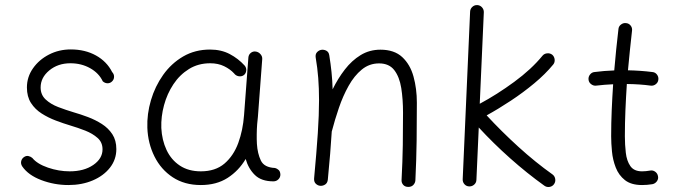

<svg xmlns="http://www.w3.org/2000/svg" viewBox="-20 -712 2681 759"><path d="M422.9 -390.1Q415.5 -382.8 405.3 -382.8Q395 -382.8 386.2 -390.6Q371.1 -422.9 336.4 -442.4Q301.8 -461.9 258.3 -461.9Q209 -461.9 174.8 -433.6Q140.6 -405.3 140.6 -366.2Q140.6 -337.4 160.4 -318.8Q180.2 -300.3 210.2 -288.8Q240.2 -277.3 271 -268.1Q298.3 -260.3 327.6 -249.3Q356.9 -238.3 382.6 -221.9Q408.2 -205.6 424.1 -181.4Q439.9 -157.2 439.9 -122.6Q439.9 -81.5 414.8 -49.3Q389.6 -17.1 346.7 1.2Q303.7 19.5 250.5 19.5Q194.8 19.5 143.3 0Q91.8 -19.5 67.9 -54.2Q61.5 -64 63.7 -74.5Q65.9 -85 75.2 -91.3Q84 -97.2 93 -95Q102.1 -92.8 107.9 -87.4Q127 -64 169.7 -49.3Q212.4 -34.7 255.4 -34.7Q312 -34.7 348.6 -59.8Q385.3 -85 385.3 -121.6Q385.3 -149.4 365.7 -166.7Q346.2 -184.1 317.1 -195.6Q288.1 -207 258.3 -215.8Q230.5 -224.1 200.7 -235.4Q170.9 -246.6 144.8 -263.2Q118.7 -279.8 102.5 -304.9Q86.4 -330.1 86.4 -366.2Q86.4 -407.7 110.4 -441.9Q134.3 -476.1 173.6 -496.3Q212.9 -516.6 259.8 -516.6Q316.4 -516.6 359.4 -492.7Q402.3 -468.8 423.3 -427.2Q431.2 -418.9 430.9 -408.2Q430.7 -397.5 422.9 -390.1Z M773.9 -34.7Q831.5 -34.7 867.4 -65.4Q903.3 -96.2 921.9 -146.7Q940.4 -197.3 944.8 -257.3L961.9 -484.9Q962.9 -496.1 971.4 -502.9Q980 -509.8 990.7 -508.3Q1002 -506.8 1009.8 -497.8Q1017.6 -488.8 1016.6 -478L999.5 -250Q998.5 -235.4 996.6 -221.2Q995.1 -201.7 994.9 -181.4Q994.6 -161.1 995.6 -143.1Q998 -105 1011.2 -77.4Q1024.4 -49.8 1067.4 -47.9Q1075.2 -45.9 1081.5 -40Q1087.9 -34.2 1088.4 -22Q1088.4 -10.7 1080.3 -2.9Q1072.3 4.9 1061 4.9Q1013.2 4.9 987.5 -20.3Q961.9 -45.4 951.2 -83.5Q923.8 -37.1 879.9 -8.8Q835.9 19.5 773.9 19.5Q709.5 19.5 662.8 -11.2Q616.2 -42 590.6 -93.5Q564.9 -145 562.5 -206.5Q560.5 -261.2 576.7 -315.9Q592.8 -370.6 625 -416Q657.2 -461.4 704.1 -488.8Q751 -516.1 810.5 -516.1Q854.5 -516.1 888.2 -498.3Q921.9 -480.5 947.3 -452.6Q954.6 -443.8 953.4 -432.6Q952.1 -421.4 943.8 -415Q935.1 -408.7 923.6 -410.6Q912.1 -412.6 905.3 -421.9Q890.1 -438.5 866.2 -450.2Q842.3 -461.9 811 -461.9Q763.7 -461.9 727.1 -439.2Q690.4 -416.5 665.5 -378.9Q640.6 -341.3 628.4 -296.1Q616.2 -251 617.7 -206.1Q620.1 -158.2 638.4 -119.1Q656.7 -80.1 690.9 -57.4Q725.1 -34.7 773.9 -34.7Z M1221.7 -6.8Q1231.4 -111.3 1236.3 -185.1Q1241.2 -258.8 1241.2 -315.9Q1241.2 -363.8 1238 -403.8Q1234.9 -443.8 1228 -484.4Q1226.1 -497.1 1232.4 -504.6Q1238.8 -512.2 1248 -514.6Q1258.8 -517.1 1269.3 -512Q1279.8 -506.8 1281.7 -493.2Q1287.1 -460 1290.5 -427.2Q1293.9 -394.5 1294.9 -358.9Q1315.9 -401.9 1343.3 -437.3Q1370.6 -472.7 1405.5 -494.1Q1440.4 -515.6 1483.9 -515.6Q1538.6 -515.6 1570.1 -486.3Q1601.6 -457 1614.7 -409.2Q1627.9 -361.3 1627.9 -306.2Q1627.9 -231 1627 -156Q1626 -81.1 1622.1 0.5Q1621.6 10.7 1614.3 18.8Q1606.9 26.9 1594.2 26.9Q1581.1 26.9 1574 18.8Q1566.9 10.7 1567.4 0Q1571.3 -73.7 1572.3 -137.7Q1573.2 -201.7 1573.2 -266.6Q1573.2 -319.8 1566.2 -364Q1559.1 -408.2 1538.6 -434.8Q1518.1 -461.4 1478.5 -461.4Q1439.9 -461.4 1410.2 -437Q1380.4 -412.6 1358.2 -372.8Q1335.9 -333 1319.8 -285.9Q1303.7 -238.8 1292 -193.8L1291.5 -192.4Q1289.1 -151.9 1285.2 -104.7Q1281.2 -57.6 1275.9 -1.5Q1274.4 11.7 1265.1 17.6Q1255.9 23.4 1245.6 22.5Q1235.8 21.5 1228.3 14.2Q1220.7 6.8 1221.7 -6.8Z M2170.4 15.6Q2164.1 24.9 2152.6 26.9Q2141.1 28.8 2131.8 22Q2063 -27.3 1996.6 -86.4Q1930.2 -145.5 1872.6 -208L1863.3 -0.5Q1862.8 10.7 1854.2 18.1Q1845.7 25.4 1834.5 24.9Q1823.2 24.4 1815.9 16.1Q1808.6 7.8 1809.1 -3.4L1838.4 -666Q1838.9 -677.2 1847.2 -684.8Q1855.5 -692.4 1866.7 -691.9Q1877.9 -691.4 1885.5 -682.9Q1893.1 -674.3 1892.6 -663.1L1876.5 -301.8Q1944.8 -338.4 2012.9 -388.4Q2081.1 -438.5 2124.5 -491.7Q2131.3 -500 2142.8 -501.2Q2154.3 -502.4 2163.1 -495.6Q2171.4 -488.3 2172.6 -476.8Q2173.8 -465.3 2167 -457Q2135.7 -418.9 2092 -382.6Q2048.3 -346.2 1999.5 -314Q1950.7 -281.7 1903.8 -255.9Q1961.9 -192.9 2029.3 -131.6Q2096.7 -70.3 2164.1 -22.5Q2172.9 -16.1 2174.8 -4.9Q2176.8 6.3 2170.4 15.6Z M2582.5 -397Q2581.5 -386.2 2572.5 -379.2Q2563.5 -372.1 2552.2 -373.5Q2509.3 -379.4 2458 -379.9Q2454.6 -328.6 2452.4 -277.1Q2450.2 -225.6 2450.2 -173.3Q2450.2 -140.1 2453.9 -108.2Q2457.5 -76.2 2471.9 -55.4Q2486.3 -34.7 2518.1 -34.7Q2532.7 -34.7 2549.3 -37.6Q2560.5 -40 2569.8 -33.4Q2579.1 -26.9 2581.1 -15.6Q2583.5 -4.9 2576.9 4.4Q2570.3 13.7 2559.1 16.1Q2538.6 19.5 2518.1 19.5Q2475.1 19.5 2450.4 0Q2425.8 -19.5 2414.1 -49.8Q2402.3 -80.1 2399.2 -113Q2396 -146 2396 -173.3Q2396 -225.6 2398.2 -276.9Q2400.4 -328.1 2403.8 -378.9Q2369.1 -377.4 2336.9 -373.5Q2326.2 -372.1 2316.9 -379.2Q2307.6 -386.2 2306.6 -397Q2305.2 -408.2 2312.3 -417.2Q2319.3 -426.3 2330.1 -427.2Q2367.2 -432.1 2408.2 -433.6Q2411.6 -474.6 2415.8 -515.4Q2419.9 -556.2 2424.8 -597.2Q2425.8 -608.4 2435.1 -615.2Q2444.3 -622.1 2455.1 -620.6Q2466.3 -619.6 2473.1 -610.8Q2480 -602.1 2478.5 -590.8Q2474.1 -551.3 2470 -512.2Q2465.8 -473.1 2462.4 -434.1Q2487.3 -433.6 2511.5 -431.9Q2535.6 -430.2 2559.1 -427.2Q2570.3 -426.3 2577.1 -417.2Q2584 -408.2 2582.5 -397Z"/></svg>

Font: Mikhak-FD Light
Style: Regular
Weight: 300
Designer: Amin Abedi
Version: Version 3.2